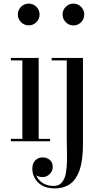

<svg xmlns="http://www.w3.org/2000/svg" viewBox="-20 -780 588 1060"><path d="M96.2 -657.5Q78.5 -675 78.5 -700Q78.5 -725 96.2 -742.5Q114 -760 138.5 -760Q163 -760 180.8 -742.5Q198.5 -725 198.5 -700Q198.5 -675 180.8 -657.5Q163 -640 138.5 -640Q114 -640 96.2 -657.5ZM343.2 -657.2Q325.5 -675 325.5 -700Q325.5 -725 343.2 -742.5Q361 -760 385.5 -760Q410 -760 427.5 -742.5Q445 -725 445 -700Q445 -675 427.5 -657.2Q410 -639.5 385.5 -639.5Q361 -639.5 343.2 -657.2ZM40 -13.5H103.5V-446.5H40V-460H193.5V-13.5H256.5V0H40ZM438 -460V11.5Q438 41.5 436.2 66.8Q434.5 92 429.8 118Q425 144 417.5 164.5Q410 185 397.8 203.2Q385.5 221.5 369.5 233.8Q353.5 246 331.2 253Q309 260 281.5 260Q223.5 260 191 228Q158.5 196 158.5 151Q158.5 121.5 175 105.2Q191.5 89 215.5 89Q237.5 89 254.2 102.2Q271 115.5 271 143Q271 163.5 254.8 180.5Q238.5 197.5 214.5 197.5Q194 197.5 180 188Q191 214.5 216 230.5Q241 246.5 276 246.5Q290.5 246.5 302 241.8Q313.5 237 321.2 227.2Q329 217.5 334.8 206Q340.5 194.5 343.5 176.8Q346.5 159 348 143.5Q349.5 128 349.8 105.2Q350 82.5 349.8 65.2Q349.5 48 349 22.2Q348.5 -3.5 348.5 -20V-446.5H265V-460Z"/></svg>

Font: Bodoni* 16pt
Style: Regular
Weight: 400
Version: Version 2.3